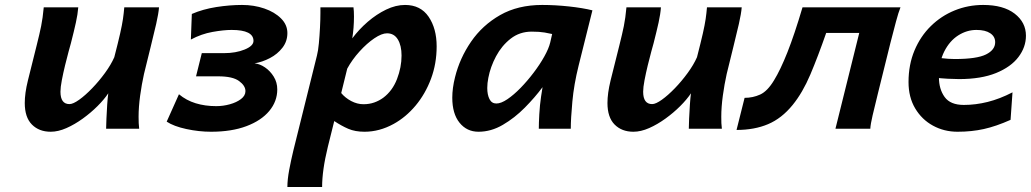

<svg xmlns="http://www.w3.org/2000/svg" viewBox="-20 -523 4188 780"><path d="M545.4 0H411.1Q411.1 -13.2 412.4 -41Q413.6 -68.8 415.5 -98.1Q417.5 -127.4 419.9 -144Q403.3 -119.1 376.2 -92Q349.1 -64.9 316.4 -41.3Q283.7 -17.6 250 -2.7Q216.3 12.2 186 12.2Q138.7 12.2 109.6 -17.1Q80.6 -46.4 80.6 -104.5Q80.6 -124 83.7 -147Q86.9 -169.9 93.3 -195.8L128.9 -338.4Q140.6 -384.8 147.2 -417.2Q153.8 -449.7 157.7 -493.2H297.9Q295.9 -465.8 288.3 -431.4Q280.8 -397 268.1 -347.7Q265.6 -338.9 258.8 -314Q252 -289.1 244.4 -257.8Q236.8 -226.6 231.2 -197.3Q225.6 -168 225.6 -150.4Q225.6 -100.1 262.2 -100.1Q276.9 -100.1 301.8 -117.9Q326.7 -135.7 354.5 -164.6Q382.3 -193.4 406.5 -226.6Q430.7 -259.8 444.3 -290.5Q460 -351.1 468 -386.7Q476.1 -422.4 479.5 -445.8Q482.9 -469.2 484.9 -493.2H626Q624 -467.8 614.5 -425.8Q605 -383.8 591.8 -331.5Q578.6 -279.3 564.9 -222.2Q555.7 -180.7 549.3 -134.3Q543 -87.9 543 -48.8Q543 -35.2 543.5 -22.9Q543.9 -10.7 545.4 0Z M837.4 12.2Q788.1 12.2 737.1 1.2Q686 -9.8 657.2 -28.8L707 -140.1Q736.8 -115.2 774.9 -103.5Q813 -91.8 858.4 -91.8Q886.7 -91.8 913.8 -99.4Q940.9 -106.9 959 -120.6Q977.1 -134.3 977.1 -152.8Q977.1 -174.8 951.2 -193.8Q925.3 -212.9 866.7 -212.9H776.4L799.8 -307.1H890.1Q938 -307.1 973.9 -321.8Q1009.8 -336.4 1009.8 -356.9Q1009.8 -401.4 920.9 -401.4Q888.7 -401.4 843.5 -393.3Q798.3 -385.3 755.4 -362.3L759.3 -466.3Q804.2 -485.8 858.9 -494.4Q913.6 -502.9 963.4 -502.9Q1011.7 -502.9 1053.7 -488.5Q1095.7 -474.1 1121.6 -448.2Q1147.5 -422.4 1147.5 -388.7Q1147.5 -355 1127.4 -329.1Q1107.4 -303.2 1076.7 -287.1Q1045.9 -271 1014.2 -265.6Q1035.2 -263.7 1056.4 -249.3Q1077.6 -234.9 1092 -211.7Q1106.4 -188.5 1106.4 -159.7Q1106.4 -111.3 1074 -72.3Q1041.5 -33.2 981.2 -10.5Q920.9 12.2 837.4 12.2Z M1390.6 -244.1 1366.2 -145Q1382.3 -125.5 1406.7 -112.5Q1431.2 -99.6 1456.5 -99.6Q1480.5 -99.6 1500.5 -106.7Q1520.5 -113.8 1537.1 -126Q1574.2 -153.8 1592.8 -201.7Q1611.3 -249.5 1611.3 -297.4Q1611.3 -337.9 1596.2 -362.8Q1581.1 -387.7 1552.2 -387.7Q1530.8 -387.7 1500.5 -367.2Q1470.2 -346.7 1440.4 -313.7Q1410.6 -280.8 1390.6 -244.1ZM1281.7 -493.2H1416Q1418 -479 1418 -455.6Q1418 -409.7 1411.1 -367.2Q1438.5 -403.8 1474.1 -434.6Q1509.8 -465.3 1548.8 -484.1Q1587.9 -502.9 1625.5 -502.9Q1688.5 -502.9 1721.2 -455.1Q1753.9 -407.2 1753.9 -334.5Q1753.9 -264.6 1731 -203.1Q1708 -141.6 1668.5 -94.2Q1628.9 -46.9 1579.1 -19.5Q1521.5 12.2 1460.9 12.2Q1422.4 12.2 1394.8 0.2Q1367.2 -11.7 1337.9 -31.2L1312 72.8Q1299.8 123 1294.2 163.1Q1288.6 203.1 1288.6 236.8H1147.5Q1147.5 206.5 1155 166.5Q1162.6 126.5 1171.9 87.9L1267.6 -297.4Q1272.5 -315.9 1275.4 -346.9Q1278.3 -377.9 1280 -411.4Q1281.7 -444.8 1281.7 -469.7Z M2298.8 0H2168.9Q2168.9 -22 2170.9 -58.8Q2172.9 -95.7 2178.2 -131.3L2184.1 -168.9Q2153.3 -127.4 2112.1 -85.7Q2070.8 -43.9 2022.9 -15.9Q1975.1 12.2 1923.8 12.2Q1876.5 12.2 1846.9 -24.4Q1817.4 -61 1817.4 -126Q1817.4 -165 1828.6 -209.5Q1847.7 -286.6 1893.6 -353.5Q1939.5 -420.4 2011.7 -461.7Q2084 -502.9 2182.6 -502.9Q2235.8 -502.9 2291.7 -496.8Q2347.7 -490.7 2386.7 -481L2330.6 -256.3Q2311.5 -179.7 2305.2 -110.1Q2298.8 -40.5 2298.8 0ZM2215.3 -350.6 2223.1 -384.8Q2213.9 -387.2 2192.6 -390.9Q2171.4 -394.5 2140.1 -394.5Q2091.3 -394.5 2054.7 -366Q2018.1 -337.4 1995.1 -294.2Q1972.2 -251 1963.9 -207Q1959.5 -185.1 1959.5 -165.5Q1959.5 -138.2 1968.5 -120.4Q1977.5 -102.5 1996.6 -102.5Q2015.6 -102.5 2041.5 -120.1Q2067.4 -137.7 2095 -166Q2122.6 -194.3 2147.9 -227.8Q2173.3 -261.2 2191.4 -293.7Q2209.5 -326.2 2215.3 -350.6Z M2912.6 0H2778.3Q2778.3 -13.2 2779.5 -41Q2780.8 -68.8 2782.7 -98.1Q2784.7 -127.4 2787.1 -144Q2770.5 -119.1 2743.4 -92Q2716.3 -64.9 2683.6 -41.3Q2650.9 -17.6 2617.2 -2.7Q2583.5 12.2 2553.2 12.2Q2505.9 12.2 2476.8 -17.1Q2447.8 -46.4 2447.8 -104.5Q2447.8 -124 2450.9 -147Q2454.1 -169.9 2460.4 -195.8L2496.1 -338.4Q2507.8 -384.8 2514.4 -417.2Q2521 -449.7 2524.9 -493.2H2665Q2663.1 -465.8 2655.5 -431.4Q2647.9 -397 2635.3 -347.7Q2632.8 -338.9 2626 -314Q2619.1 -289.1 2611.6 -257.8Q2604 -226.6 2598.4 -197.3Q2592.8 -168 2592.8 -150.4Q2592.8 -100.1 2629.4 -100.1Q2644 -100.1 2668.9 -117.9Q2693.8 -135.7 2721.7 -164.6Q2749.5 -193.4 2773.7 -226.6Q2797.9 -259.8 2811.5 -290.5Q2827.1 -351.1 2835.2 -386.7Q2843.3 -422.4 2846.7 -445.8Q2850.1 -469.2 2852.1 -493.2H2993.2Q2991.2 -467.8 2981.7 -425.8Q2972.2 -383.8 2959 -331.5Q2945.8 -279.3 2932.1 -222.2Q2922.9 -180.7 2916.5 -134.3Q2910.2 -87.9 2910.2 -48.8Q2910.2 -35.2 2910.6 -22.9Q2911.1 -10.7 2912.6 0Z M3470.7 -389.2H3336.4Q3303.2 -293.9 3272 -220.2Q3240.7 -146.5 3200.2 -96.7Q3155.8 -42 3100.3 -18.6Q3044.9 4.9 2972.2 4.9L3004.9 -125.5Q3038.6 -125.5 3068.1 -138.9Q3097.7 -152.3 3124.5 -196.8Q3150.4 -238.8 3179 -310.8Q3207.5 -382.8 3240.2 -493.2H3638.2Q3629.9 -472.7 3619.9 -435.1Q3609.9 -397.5 3597.2 -348.1L3546.9 -145Q3533.2 -89.4 3524.9 -54Q3516.6 -18.6 3515.6 0H3374Z M4093.3 -147.9 4085.4 -36.1Q4026.4 -9.8 3976.8 1.2Q3927.2 12.2 3870.1 12.2Q3815.4 12.2 3770.3 -12.5Q3725.1 -37.1 3698 -82.5Q3670.9 -127.9 3670.9 -189.5Q3670.9 -260.3 3695.1 -317.9Q3719.2 -375.5 3761.5 -417Q3803.7 -458.5 3858.4 -480.7Q3913.1 -502.9 3974.1 -502.9Q4056.2 -502.9 4102.1 -467.5Q4147.9 -432.1 4147.9 -377.9Q4147.9 -331.5 4117.4 -291.3Q4086.9 -251 4026.4 -226.3Q3965.8 -201.7 3876.5 -201.7Q3856.4 -201.7 3830.3 -203.1Q3804.2 -204.6 3779.1 -207.3Q3753.9 -210 3736.8 -213.4V-297.9Q3808.1 -283.2 3858.9 -283.2Q3948.2 -283.2 3985.6 -301.8Q4022.9 -320.3 4022.9 -351.6Q4022.9 -374.5 4002.9 -387.9Q3982.9 -401.4 3946.8 -401.4Q3907.7 -401.4 3872.8 -379.2Q3837.9 -356.9 3816.2 -314.2Q3794.4 -271.5 3794.4 -209Q3794.4 -161.1 3817.6 -128.9Q3840.8 -96.7 3895.5 -96.7Q3943.4 -96.7 3992.4 -108.9Q4041.5 -121.1 4093.3 -147.9Z"/></svg>

Font: Andika
Style: Bold Italic
Weight: 700
Italic angle: -14°
Designer: Victor Gaultney, Annie Olsen, Julie Remington, Don Collingsworth, Eric Hays, Becca Hirsbrunner
Foundry: SIL International
Version: Version 6.101